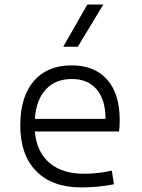

<svg xmlns="http://www.w3.org/2000/svg" viewBox="-20 -815 626 845"><path d="M338.4 9.8Q210 9.8 139.6 -61.5Q69.3 -132.8 69.3 -263.7Q69.3 -389.2 128.7 -458.3Q188 -527.3 295.4 -527.3Q396 -527.3 451.4 -464.8Q506.8 -402.3 506.8 -287.1Q506.8 -256.8 503.9 -236.3H133.3Q141.1 -147 197.3 -98.6Q253.4 -50.3 350.1 -50.3Q410.6 -50.3 472.2 -64L481.4 -3.9Q447.3 2.9 410.2 6.3Q373 9.8 338.4 9.8ZM133.3 -292H444.3Q444.3 -376 405.5 -421.6Q366.7 -467.3 296.4 -467.3Q224.1 -467.3 181.6 -421.4Q139.2 -375.5 133.3 -292ZM258.3 -609.4 364.3 -794.9H434.6L322.3 -609.4Z"/></svg>

Font: CaskaydiaCove NFP Light
Style: Regular
Weight: 300
Designer: Aaron Bell
Foundry: Saja Typeworks
Version: Version 2111.001; VTT 6.35;Nerd Fonts 3.1.1